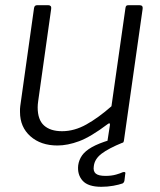

<svg xmlns="http://www.w3.org/2000/svg" viewBox="-20 -550 616 739"><path d="M201 10Q137 10 97 -25.5Q57 -61 57 -119Q57 -125 57 -131Q57 -137 58 -142L111 -519Q112 -525 115 -527.5Q118 -530 123 -530H166Q172 -530 175 -526.5Q178 -523 177 -516L127 -161Q126 -154 125.5 -148Q125 -142 125 -137Q125 -89 149.5 -67Q174 -45 219 -45Q266 -45 312.5 -71Q359 -97 409 -141L463 -520Q464 -526 466.5 -528Q469 -530 475 -530H517Q524 -530 527 -526.5Q530 -523 529 -516L457 -9Q456 -4 454.5 -2Q453 0 447 0H404Q399 0 396 -2.5Q393 -5 394 -10L403 -68Q404 -74 401.5 -75Q399 -76 394 -72Q329 -23 284.5 -6.5Q240 10 201 10ZM281 86Q284 65 296 48Q308 31 333.5 16.5Q359 2 402 -11L452 -1Q398 21 371 41.5Q344 62 341 90Q338 109 348.5 118Q359 127 386 127Q409 127 426.5 122Q444 117 452 113Q458 111 461 113Q464 115 462 120L459 145Q458 150 456 152.5Q454 155 452 156Q438 161 416 165Q394 169 370 169Q319 169 298 145.5Q277 122 281 86Z"/></svg>

Font: Libre Franklin Light
Style: Italic
Weight: 300
Italic angle: -8°
Designer: Pablo Impallari, Rodrigo Fuenzalida, Nhung Nguyen
Foundry: Impallari Type
Version: Version 3.000